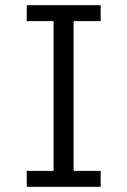

<svg xmlns="http://www.w3.org/2000/svg" viewBox="-20 -720 490 740"><path d="M83 0V-61.5H186.5V-638.5H83V-700H368V-638.5H263.5V-61.5H368V0Z"/></svg>

Font: Trispace Condensed Light
Style: Regular
Weight: 300
Width: 3
Designer: Tyler Finck
Foundry: Etcetera Type Company
Version: Version 1.210; ttfautohint (v1.8.3)